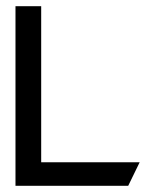

<svg xmlns="http://www.w3.org/2000/svg" viewBox="-20 -600 491 620"><path d="M30 0H394L431 -76H113V-580H30Z"/></svg>

Font: Charger Sport
Style: SeBd
Weight: 600
Designer: Jasper
Foundry: Cannot Into Space Fonts
Version: Version 1.1